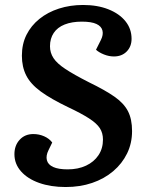

<svg xmlns="http://www.w3.org/2000/svg" viewBox="-20 -738 577 772"><path d="M511 -211Q511 -162 491 -121Q471 -80 435 -49.5Q399 -19 350.5 -2.5Q302 14 244 14Q184 14 137.5 -2.5Q91 -19 64.5 -49Q38 -79 38 -118Q38 -153 59 -176Q80 -199 114 -199Q137 -199 157.5 -190Q178 -181 190 -165L175 -134Q164 -112 168.5 -94Q173 -76 194 -66.5Q215 -57 252 -57Q294 -57 326 -72Q358 -87 376 -114Q394 -141 394 -177Q394 -203 381.5 -222.5Q369 -242 338 -262Q307 -282 254 -307Q185 -340 144 -370Q103 -400 85.5 -434.5Q68 -469 68 -514Q68 -561 86.5 -598Q105 -635 138.5 -662Q172 -689 217 -703.5Q262 -718 314 -718Q372 -718 416 -700.5Q460 -683 484.5 -652.5Q509 -622 509 -582Q509 -551 489.5 -531Q470 -511 438 -511Q418 -511 398 -519Q378 -527 366 -538L386 -578Q396 -598 392 -615Q388 -632 368 -641.5Q348 -651 309 -651Q269 -651 240 -639.5Q211 -628 196 -605.5Q181 -583 181 -552Q181 -526 195 -504.5Q209 -483 243 -460.5Q277 -438 338 -407Q402 -376 440 -349.5Q478 -323 494.5 -291Q511 -259 511 -211Z"/></svg>

Font: Literata 18pt SemiBold
Style: Italic
Weight: 600
Italic angle: -2°
Designer: Latin by Veronika Burian and Jose Scaglione. Greek by Irene Vlachou. Cyrillic by Vera Evstafieva
Foundry: TypeTogether
Version: Version 3.103;gftools[0.9.29]